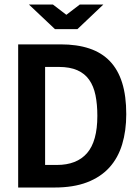

<svg xmlns="http://www.w3.org/2000/svg" viewBox="-39 -836 609 856"><path d="M523.9 -327.1Q523.9 -252.9 505.6 -192.4Q487.3 -131.8 448.5 -89.1Q409.7 -46.4 349.1 -23.2Q288.6 0 204.1 0H42V-638.2H231Q304.2 -638.2 359.1 -619.9Q414.1 -601.6 450.7 -563.5Q487.3 -525.4 505.6 -466.8Q523.9 -408.2 523.9 -327.1ZM395 -319.3Q395 -371.1 386.7 -411.6Q378.4 -452.1 358.6 -480.2Q338.9 -508.3 305.7 -522.9Q272.5 -537.6 223.1 -537.6H162.1V-100.6H214.8Q303.2 -100.6 349.1 -153.3Q395 -206.1 395 -319.3ZM89.8 -815.9H196.8L256.8 -770L316.9 -815.9H421.9L306.2 -706.1H206.1ZM-19 -638.2Z"/></svg>

Font: Code New Roman
Style: Bold
Weight: 700
Monospace: yes
Designer: Sam Radian
Foundry: Code New Roman
Version: Version 1.508 October 19, 2014